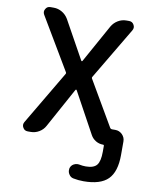

<svg xmlns="http://www.w3.org/2000/svg" viewBox="-101 -830 898 1113"><g transform="rotate(10 347.5 -273.5)"><path d="M598.6 -118.2Q622.1 -118.2 639.2 -101.1Q656.2 -84 656.2 -60.5V19.5Q656.2 118.2 611.8 162.6Q567.4 207 467.8 207Q437.5 207 408.2 201.2Q390.6 198.2 380.9 181.6Q374 170.9 374 158.2Q374 153.3 375 146.5Q379.9 129.9 395.5 121.1Q406.2 115.2 418.9 115.2Q423.8 115.2 428.7 116.2Q447.3 120.1 465.8 120.1Q512.7 120.1 530.8 97.7Q548.8 75.2 548.8 19.5V-15.6Q548.8 -21.5 543 -21.5Q519.5 -21.5 500 -33.2Q480.5 -44.9 469.7 -64.5L337.9 -305.7Q335.9 -308.6 334 -308.6Q332 -308.6 330.1 -305.7L202.1 -72.3Q189.5 -48.8 166.5 -35.2Q143.6 -21.5 117.2 -21.5H99.6Q80.1 -21.5 71.3 -38.1Q66.4 -45.9 66.4 -54.7Q66.4 -62.5 71.3 -71.3L257.8 -386.7Q261.7 -392.6 257.8 -398.4L76.2 -704.1Q71.3 -712.9 71.3 -720.7Q71.3 -729.5 76.2 -737.3Q85 -753.9 104.5 -753.9H124Q150.4 -753.9 173.3 -740.2Q196.3 -726.6 210 -703.1L334 -479.5Q335.9 -476.6 337.9 -476.6Q339.8 -476.6 341.8 -479.5L465.8 -703.1Q479.5 -726.6 502.4 -740.2Q525.4 -753.9 551.8 -753.9H567.4Q586.9 -753.9 595.7 -737.3Q600.6 -729.5 600.6 -720.7Q600.6 -712.9 595.7 -704.1L414.1 -398.4Q410.2 -392.6 414.1 -386.7L567.4 -124Q571.3 -118.2 578.1 -118.2Z"/></g></svg>

Font: Gen Jyuu Gothic Medium
Style: Regular
Weight: 500
Designer: [Source Han Sans]
Ryoko NISHIZUKA  (kana & ideographs); Paul D. Hunt (Latin, Greek & Cyrillic); Wenlong ZHANG  (bopomofo
Version: Version 1.002.20150607